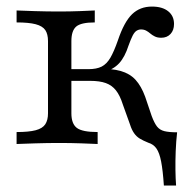

<svg xmlns="http://www.w3.org/2000/svg" viewBox="-20 -447 592 596"><path d="M488.7 129Q485.5 81.5 480.2 54.4Q475 27.4 465.7 14.1Q456.5 0.8 440.3 -4Q424.2 -10.5 413.7 -16.9Q403.2 -23.4 396 -33.9Q388.7 -44.4 383.9 -59.7L361.3 -122.6Q352.4 -150.8 339.9 -166.5Q327.4 -182.3 308.5 -189.1Q289.5 -196 259.7 -196H191.1V-232.3H254Q279.8 -232.3 295.6 -240.3Q311.3 -248.4 322.6 -267.7Q333.9 -287.1 346 -321.8Q365.3 -379 389.9 -402.8Q414.5 -426.6 451.6 -426.6Q483.9 -426.6 502 -412.1Q520.2 -397.6 520.2 -372.6Q520.2 -353.2 509.3 -341.5Q498.4 -329.8 480.6 -329.8Q468.5 -329.8 460.5 -333.9Q452.4 -337.9 446.4 -343.1Q440.3 -348.4 433.5 -352Q426.6 -355.6 417.7 -355.6Q410.5 -355.6 404 -351.6Q397.6 -347.6 391.9 -336.7Q386.3 -325.8 379 -305.6Q367.7 -270.2 350 -250.8Q332.3 -231.5 302.4 -223.4L282.3 -233.1Q326.6 -234.7 354.8 -226.6Q383.1 -218.5 400.8 -199.2Q418.5 -179.8 430.6 -146.8L450.8 -87.1Q458.9 -65.3 467.3 -54.4Q475.8 -43.5 490.3 -39.9Q504.8 -36.3 529.8 -36.3Q526.6 -8.1 525.4 22.6Q524.2 53.2 524.6 80.6Q525 108.1 526.6 129ZM31.5 0V-37.1Q69.4 -37.1 90.7 -42.7Q112.1 -48.4 120.6 -61.3Q129 -74.2 129 -95.2V-319.4Q129 -341.1 120.6 -353.6Q112.1 -366.1 90.7 -371.8Q69.4 -377.4 31.5 -377.4V-414.5Q50 -413.7 87.9 -412.5Q125.8 -411.3 162.9 -411.3Q196.8 -411.3 227.4 -412.5Q258.1 -413.7 274.2 -414.5V-377.4Q231.5 -377.4 216.5 -364.5Q201.6 -351.6 201.6 -319.4V-95.2Q201.6 -62.9 218.5 -50Q235.5 -37.1 283.1 -37.1V0Q266.9 -0.8 233.1 -2Q199.2 -3.2 163.7 -3.2Q127.4 -3.2 89.1 -2Q50.8 -0.8 31.5 0Z"/></svg>

Font: Playfair 9pt Light
Style: Regular
Weight: 300
Designer: Claus Eggers Sørensen
Foundry: Claus Eggers Sørensen
Version: Version 2.001;gftools[0.9.30]